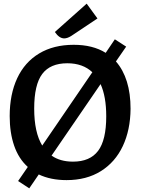

<svg xmlns="http://www.w3.org/2000/svg" viewBox="-20 -975 779 1050"><path d="M694 -380Q693 -264 651.5 -176Q610 -88 531.5 -39Q453 10 344 10Q257 10 192 -21L140 55L79 15L132 -62Q82 -107 57.5 -178Q33 -249 33 -340Q33 -459 74 -547Q115 -635 194 -682.5Q273 -730 383 -730Q488 -730 558 -686L608 -760L670 -720L614 -639Q694 -547 694 -380ZM211 -179 485 -580Q433 -629 348 -629Q255 -629 211 -570.5Q167 -512 167 -381Q167 -251 211 -179ZM561 -339Q561 -447 530 -515L262 -124Q309 -91 379 -91Q472 -91 516.5 -150Q561 -209 561 -339ZM280 -800 454 -955 513 -874 369 -778Q348 -765 331 -765Q304 -765 280 -800Z"/></svg>

Font: Enriqueta SemiBold
Style: Regular
Weight: 600
Designer: Viviana Monsalve, Gustavo Ibarra
Foundry: 72Puntos
Version: Version 2.000